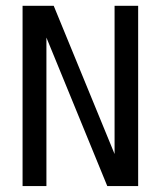

<svg xmlns="http://www.w3.org/2000/svg" viewBox="-20 -624 540 644"><path d="M55.7 -604.5H160.2L364.3 -107.4V-604.5H443.4V0H339.8L135.7 -498V0H55.7Z"/></svg>

Font: BabelStone Flags PUA
Style: Regular
Weight: 400
Designer: Andrew West
Foundry: BabelStone
Version: Version 4.12